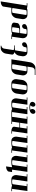

<svg xmlns="http://www.w3.org/2000/svg" viewBox="2226 -2958 1040 5533"><g transform="rotate(90 2746.5 -192.0)"><path d="M21 308.1 139.2 -441.9H69.8L73.2 -460.9H142.1Q187.5 -460.9 219.2 -448.2Q246.6 -460.9 279.8 -460.9H417Q473.6 -460.9 506.8 -416Q532.2 -380.9 532.2 -336.4Q532.2 -324.2 529.8 -308.1L505.9 -153.8Q496.1 -90.8 448.2 -44.9Q401.9 0 345.2 0H206.1L169.9 231Q165.5 262.7 121.1 286.1Q79.1 308.1 21 308.1ZM211.9 -38.1Q209 -19 278.8 -19Q348.1 -19 351.1 -38.1L412.1 -422.9Q415 -441.9 346.2 -441.9Q275.9 -441.9 272.9 -422.9Z M631.8 -69.8V-77.1L646 -172.9Q650.4 -205.1 693.8 -228Q735.8 -250 794.9 -250H933.6L959 -422.9Q961.9 -441.9 891.6 -441.9Q822.8 -441.9 819.8 -422.9L814.9 -384.8Q810.5 -352.5 786.6 -330.1Q763.2 -308.1 733.9 -308.1Q705.6 -308.1 688 -330.1Q674.8 -346.7 674.8 -371.1Q674.8 -379.9 675.8 -384.8Q680.2 -416 723.6 -439Q765.6 -460.9 825.7 -460.9H963.9Q1021.5 -460.9 1054.7 -416Q1081.5 -380.4 1081.5 -334Q1081.5 -325.7 1079.6 -308.1L1038.6 -19H1107.9L1105 0H1035.6Q983.9 0 949.7 -18.1Q907.2 0 828.6 0H759.8Q700.7 0 664.6 -22Q631.8 -41.5 631.8 -69.8ZM764.6 -38.1Q761.7 -19 831.5 -19Q900.9 -19 903.8 -38.1L930.7 -231H861.8Q792.5 -231 789.6 -210.9Z M1199.2 -368.2Q1199.2 -376 1200.7 -384.8Q1205.1 -416 1248.5 -439Q1290.5 -460.9 1349.6 -460.9H1487.3Q1544.4 -460.9 1577.6 -416Q1602.1 -381.3 1602.1 -336.9Q1602.1 -324.2 1599.6 -308.1L1587.4 -231Q1577.1 -167.5 1530.3 -122.1Q1506.8 -100.1 1483.4 -88.9Q1502.9 -85 1522.5 -73.2Q1554.2 -53.7 1554.2 -25.9Q1554.2 -21.5 1553.7 -19L1526.4 153.8Q1516.1 218.3 1469.7 263.2Q1423.3 308.1 1365.7 308.1H1296.4L1299.3 288.1Q1328.1 288.1 1351.6 266.1Q1377 242.2 1381.3 210.9L1423.3 -57.1Q1426.3 -75.7 1357.4 -77.1H1288.6L1291.5 -96.2H1360.4Q1429.7 -96.2 1432.6 -115.2L1481.4 -422.9Q1484.4 -441.9 1415.5 -441.9Q1346.2 -441.9 1343.3 -422.9L1337.4 -384.8Q1333 -354 1307.6 -330.1Q1284.2 -308.1 1256.3 -308.1Q1226.6 -308.1 1210.4 -330.1Q1199.2 -345.7 1199.2 -368.2Z M1689.9 0 1774.9 -538.1Q1784.7 -600.1 1833 -647Q1879.4 -691.9 1937 -691.9H2143.1L2140.1 -672.9H2002.9Q1974.6 -672.9 1950.2 -649.9Q1925.8 -625.5 1921.9 -596.2L1899.9 -460.9H2039.1Q2094.7 -460.9 2127.9 -416Q2153.8 -380.4 2153.8 -336.4Q2153.8 -327.6 2150.9 -308.1L2126 -153.8Q2115.7 -89.8 2069.3 -44.9Q2022.9 0 1966.3 0ZM1833 -38.1Q1830.1 -19 1898.9 -19Q1969.2 -19 1972.2 -38.1L2033.2 -422.9Q2036.1 -441.9 1966.3 -441.9Q1897 -441.9 1894 -422.9Z M2260.7 -127.9Q2260.7 -136.2 2262.7 -153.8L2284.7 -308.1Q2293 -369.6 2340.8 -416Q2387.2 -460.9 2445.8 -460.9H2584Q2641.6 -460.9 2674.8 -416Q2701.7 -380.4 2701.7 -334Q2701.7 -325.7 2699.7 -308.1L2677.7 -153.8Q2668.9 -90.3 2622.1 -44.9Q2575.7 0 2518.1 0H2379.9Q2322.8 0 2288.1 -44.9Q2260.7 -81.1 2260.7 -127.9ZM2384.8 -38.1Q2381.8 -19 2451.7 -19Q2521 -19 2523.9 -38.1L2579.1 -422.9Q2582 -441.9 2511.7 -441.9Q2442.9 -441.9 2439.9 -422.9Z M2788.6 -441.9 2790.5 -460.9H2997.6L2938.5 -38.1Q2937.5 -34.2 2942.4 -30.5Q2947.3 -26.9 2956.5 -24.9Q2976.6 -19 3004.4 -19Q3032.2 -19 3053.7 -24.9Q3074.2 -30.8 3075.7 -38.1L3133.8 -441.9H3063.5L3066.4 -460.9H3271.5L3209.5 -19H3278.8L3275.4 0H3206.5Q3155.8 0 3121.6 -18.1Q3114.7 -14.6 3099.6 -11.2Q3053.7 0 3001.5 0H2932.6Q2876.5 0 2841.8 -44.9Q2814.5 -81.1 2814.5 -127.9Q2814.5 -136.2 2816.4 -153.8L2857.4 -441.9ZM2915.5 -604Q2915.5 -605.5 2916 -609.4Q2916.5 -613.3 2916.5 -615.2Q2920.9 -647.5 2944.8 -669.9Q2968.3 -691.9 2995.6 -691.9Q3023.9 -691.9 3041.5 -669.9Q3054.7 -653.3 3054.7 -628.9Q3054.7 -620.1 3053.7 -615.2Q3049.3 -584 3026.4 -561Q3020.5 -555.2 3014.6 -550.8Q3018.1 -547.4 3029.8 -543.9Q3049.8 -538.1 3077.6 -538.1Q3105.5 -538.1 3126.5 -543.9Q3140.1 -547.4 3143.6 -550.8Q3139.2 -555.2 3134.8 -561Q3121.6 -579.1 3121.6 -602.1Q3121.6 -611.3 3122.6 -615.2Q3127 -646.5 3150.4 -669.9Q3173.8 -691.9 3202.6 -691.9Q3231.4 -691.9 3247.6 -669.9Q3260.7 -651.9 3260.7 -627.9Q3260.7 -620.1 3259.8 -615.2Q3255.4 -583.5 3231.4 -561Q3219.7 -549.3 3205.6 -543Q3195.3 -535.6 3172.9 -529.8Q3128.9 -519 3074.7 -519Q3020 -519 2979.5 -529.8Q2958 -536.1 2949.7 -543Q2939.5 -548.3 2929.7 -561Q2915.5 -582 2915.5 -604Z M3275.4 0 3278.3 -19H3347.2L3407.2 -441.9H3338.4L3341.3 -460.9H3549.3L3519.5 -250H3657.2L3685.5 -441.9H3615.2L3618.2 -460.9H3825.2L3762.2 -19H3831.5L3829.6 0H3759.3Q3700.2 0 3665.5 -22Q3632.3 -42 3632.3 -69.8V-77.1L3654.3 -231H3516.6L3486.3 -19H3555.2L3552.2 0Z M3892.1 -441.9 3894 -460.9H4102.1L4042 -38.1Q4041 -34.2 4045.9 -30.5Q4050.8 -26.9 4060.1 -24.9Q4080.1 -19 4108.9 -19Q4136.7 -19 4158.2 -24.9Q4179.7 -30.8 4181.2 -38.1L4238.3 -441.9H4168.9L4172.4 -460.9H4378.9L4315.9 -19H4385.3L4382.3 0H4313Q4260.3 0 4226.1 -18.1Q4218.3 -14.2 4205.1 -11.2Q4159.2 0 4106 0H4037.1Q3980 0 3945.3 -44.9Q3918 -81.1 3918 -127.9Q3918 -136.2 3919.9 -153.8L3960.9 -441.9Z M4445.8 -441.9 4447.8 -460.9H4655.8L4595.7 -38.1Q4594.7 -34.2 4599.6 -30.5Q4604.5 -26.9 4613.8 -24.9Q4633.8 -19 4662.6 -19Q4690.4 -19 4711.9 -24.9Q4733.4 -30.8 4734.9 -38.1L4792 -441.9H4722.7L4726.1 -460.9H4932.6L4869.6 -19H4939L4924.8 77.1Q4920.4 107.9 4877 130.9Q4833.5 153.8 4775.9 153.8L4798.8 -9.8Q4793 -11.2 4779.8 -18.1Q4772.5 -14.6 4759.8 -11.2Q4715.8 0 4659.7 0H4590.8Q4533.7 0 4499 -44.9Q4471.7 -81.1 4471.7 -127.9Q4471.7 -136.2 4473.6 -153.8L4514.6 -441.9Z M4999.5 -441.9 5001.5 -460.9H5209.5L5149.4 -38.1Q5148.4 -34.2 5153.3 -30.5Q5158.2 -26.9 5167.5 -24.9Q5187.5 -19 5216.3 -19Q5244.1 -19 5265.6 -24.9Q5287.1 -30.8 5288.6 -38.1L5345.7 -441.9H5276.4L5279.8 -460.9H5486.3L5423.3 -19H5492.7L5489.7 0H5420.4Q5367.7 0 5333.5 -18.1Q5325.7 -14.2 5312.5 -11.2Q5266.6 0 5213.4 0H5144.5Q5087.4 0 5052.7 -44.9Q5025.4 -81.1 5025.4 -127.9Q5025.4 -136.2 5027.3 -153.8L5068.4 -441.9Z"/></g></svg>

Font: Hjet
Style: Italic
Weight: 400
Designer: T. Christopher White
Version: Version 1.2